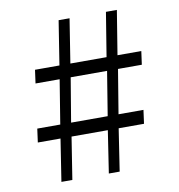

<svg xmlns="http://www.w3.org/2000/svg" viewBox="-85 -847 862 925"><g transform="rotate(-10 346.0 -385.0)"><path d="M173 -207H62L71 -273.5H183.5L218.5 -489H100.5L109.5 -554.5H229L263 -770H316.5L282.5 -554.5H459.5L494.5 -770H548L513 -554.5H629.5L620.5 -489H504L468.5 -273.5H590.5L581.5 -207H457.5L426 -0.5H373L404.5 -207H227L194.5 -0.5H141ZM415.5 -273.5 450.5 -489H272.5L236.5 -273.5Z"/></g></svg>

Font: Merriweather 48pt Light
Style: Regular
Weight: 300
Version: Version 2.100